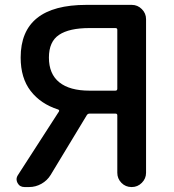

<svg xmlns="http://www.w3.org/2000/svg" viewBox="-20 -756 705 776"><path d="M446.3 -389.6Q454.1 -389.6 454.1 -397.5V-635.7Q454.1 -642.6 446.3 -642.6H341.8Q259.8 -642.6 218.8 -615.2Q177.7 -587.9 177.7 -523.4Q177.7 -457 219.7 -423.3Q261.7 -389.6 341.8 -389.6ZM329.1 -736.3H512.7Q536.1 -736.3 553.2 -719.2Q570.3 -702.1 570.3 -678.7V-57.6Q570.3 -34.2 553.2 -17.1Q536.1 0 512.7 0H511.7Q487.3 0 470.7 -17.1Q454.1 -34.2 454.1 -57.6V-290Q454.1 -296.9 446.3 -296.9H342.8Q335 -296.9 331.1 -291L184.6 -48.8Q170.9 -26.4 147.5 -13.2Q124 0 97.7 0H79.1Q59.6 0 50.8 -16.6Q46.9 -24.4 46.9 -31.2Q46.9 -40 52.7 -48.8L217.8 -304.7Q221.7 -310.5 214.8 -313.5Q144.5 -335.9 104 -388.2Q63.5 -440.4 63.5 -523.4Q63.5 -736.3 329.1 -736.3Z"/></svg>

Font: Gen Jyuu Gothic P Medium
Style: Regular
Weight: 500
Designer: [Source Han Sans]
Ryoko NISHIZUKA  (kana & ideographs); Paul D. Hunt (Latin, Greek & Cyrillic); Wenlong ZHANG  (bopomofo
Version: Version 1.002.20150607